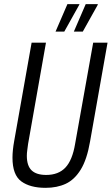

<svg xmlns="http://www.w3.org/2000/svg" viewBox="-20 -891 537 923"><path d="M199 12Q125 12 82.5 -19Q40 -50 40 -133Q40 -150 42 -170Q44 -190 48 -212L132 -686H201L115 -199Q113 -183 111 -168.5Q109 -154 109 -142Q109 -94 132 -72Q155 -50 202 -50Q261 -50 294.5 -85.5Q328 -121 341 -199L428 -686H497L413 -211Q398 -124 368 -75.5Q338 -27 296 -7.5Q254 12 199 12ZM335 -739 392 -871H450V-868L378 -739ZM247 -739 304 -871H362L361 -868L289 -739Z"/></svg>

Font: Archivo ExtraCondensed Light
Style: Italic
Weight: 300
Width: 2
Italic angle: -10°
Designer: Hector Gatti
Foundry: Omnibus-Type
Version: Version 2.001